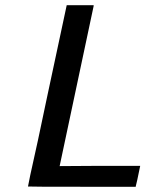

<svg xmlns="http://www.w3.org/2000/svg" viewBox="-20 -714 582 734"><path d="M161 -348 235 -694H338V-691Q338 -690 273 -385Q208 -80 208 -79Q278 -80 362 -80H516Q502 -11 499 -2V0H293Q87 0 87 -1L96 -46Q106 -90 125 -177.5Q144 -265 161 -348Z"/></svg>

Font: MathJax_SansSerif
Style: Italic
Weight: 400
Version: Version 1.1